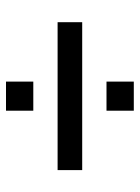

<svg xmlns="http://www.w3.org/2000/svg" viewBox="67 -681 466 640"><g transform="rotate(90 300.0 -361.0)"><path d="M54 -320V-402H547V-320ZM252 -148V-239H349V-148ZM252 -483V-574H349V-483Z"/></g></svg>

Font: Mona Sans ExtraLight Medium
Style: Regular
Weight: 500
Version: Version 2.000